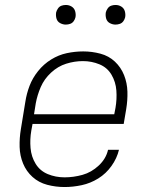

<svg xmlns="http://www.w3.org/2000/svg" viewBox="-20 -745 616 773"><path d="M240 8Q274 8 309 0.5Q344 -7 375.5 -26.5Q407 -46 429 -77Q451 -108 459 -142H415Q407 -106 377.5 -78.5Q348 -51 312 -41Q276 -31 240 -31Q204 -31 172.5 -44Q141 -57 123.5 -85.5Q106 -114 103 -149Q100 -184 106 -219L111 -246H478L488 -305Q494 -341 493 -376Q492 -411 479.5 -442.5Q467 -474 442.5 -497Q418 -520 384 -529Q350 -538 315 -538Q282 -538 249 -531Q216 -524 186 -505.5Q156 -487 133.5 -459Q111 -431 99 -399.5Q87 -368 82 -335L64 -225Q58 -189 59 -153.5Q60 -118 73 -86.5Q86 -55 111 -32.5Q136 -10 170 -1Q204 8 240 8ZM440 -285H117L124 -329Q130 -362 144 -394.5Q158 -427 185.5 -452.5Q213 -478 246.5 -488.5Q280 -499 314 -499Q349 -499 380.5 -486Q412 -473 429 -444Q446 -415 448.5 -380.5Q451 -346 445 -311ZM445 -646Q454 -646 462.5 -649Q471 -652 476.5 -659.5Q482 -667 484 -676Q486 -688 482.5 -700Q479 -712 468.5 -718.5Q458 -725 445 -725Q436 -725 427.5 -722Q419 -719 413.5 -711Q408 -703 406 -695Q404 -682 407.5 -670Q411 -658 422 -652Q433 -646 445 -646ZM245 -646Q254 -646 262.5 -649Q271 -652 276.5 -659.5Q282 -667 284 -676Q286 -688 282.5 -700Q279 -712 268.5 -718.5Q258 -725 245 -725Q236 -725 227.5 -722Q219 -719 213.5 -711Q208 -703 206 -695Q204 -682 207.5 -670Q211 -658 222 -652Q233 -646 245 -646Z"/></svg>

Font: Iosevka Sparkle XLtObl
Style: Regular
Weight: 200
Italic angle: -9°
Designer: Belleve Invis
Foundry: Belleve Invis
Version: Version 4.5.0; ttfautohint (v1.8.3)